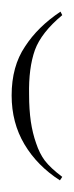

<svg xmlns="http://www.w3.org/2000/svg" viewBox="-20 -765 127 330"><path d="M87 -461Q67 -476 57 -489Q48 -501 42 -519Q36 -536 33 -556Q30 -577 30 -602Q29 -648 40 -679Q51 -709 87 -739L84 -745Q45 -719 23 -685Q0 -651 0 -601Q0 -554 22 -517Q44 -480 83 -455Z"/></svg>

Font: Bravura Text
Style: Regular
Weight: 400
Designer: Daniel Spreadbury et al.
Foundry: Steinberg Media Technologies GmbH
Version: Version 1.393